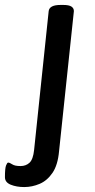

<svg xmlns="http://www.w3.org/2000/svg" viewBox="-88 -545 384 777"><path d="M10 212Q-21 212 -44.5 202.5Q-68 193 -68 172Q-68 136 -63.5 124.5Q-59 113 -55 113Q-49 113 -38.5 120Q-28 127 -5 127Q17 127 31.5 113.5Q46 100 50 62L109 -500Q112 -525 157 -525H168Q191 -525 201 -518.5Q211 -512 211 -500L151 67Q146 123 124.5 154.5Q103 186 72.5 199Q42 212 10 212Z"/></svg>

Font: Asap Medium
Style: Italic
Weight: 500
Italic angle: -6°
Designer: Pablo Cosgaya
Foundry: Omnibus-Type
Version: Version 3.001; ttfautohint (v1.8.3)